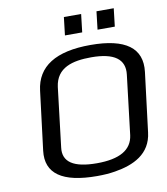

<svg xmlns="http://www.w3.org/2000/svg" viewBox="-90 -900 860 986"><g transform="rotate(-10 339.5 -407.0)"><path d="M671 -474C686 -597 602 -659 419 -659C238 -659 139 -597 124 -473L86 -166C72 -49 155 10 337 10C370 10 401 8 431 3C529 -13 620 -54 633 -166ZM412 -596C532 -596 587 -556 577 -476L540 -167C530 -92 466 -55 347 -55C226 -55 170 -92 180 -167L217 -476C230 -574 314 -596 412 -596ZM389 -730 400 -824H310L299 -730ZM559 -730 570 -824H480L469 -730Z"/></g></svg>

Font: Gamestation Text
Style: Italic
Weight: 400
Designer: Jonas Hecksher
Foundry: Jonas Hecksher, Playtypeª, e-types AS
Version: Version 1.003